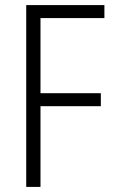

<svg xmlns="http://www.w3.org/2000/svg" viewBox="-20 -734 448 754"><path d="M139 0H83V-714H390V-663H139V-368H376V-317H139Z"/></svg>

Font: Noto Sans Condensed Light
Style: Regular
Weight: 300
Width: 3
Designer: Monotype Design Team
Foundry: Monotype Imaging Inc.
Version: Version 2.013; ttfautohint (v1.8.4.7-5d5b)